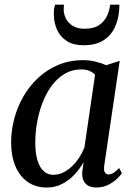

<svg xmlns="http://www.w3.org/2000/svg" viewBox="-20 -808 582 838"><path d="M435 -86Q432 -63.5 438 -55Q444 -46.5 454 -46.5Q463.5 -46.5 474.8 -53.2Q486 -60 500 -74.5L512 -52Q506.5 -43 491 -28Q475.5 -13 452.2 -1.2Q429 10.5 400 10.5Q369.5 10.5 353 -7.2Q336.5 -25 339 -59L345 -101Q330 -73 306.5 -47.5Q283 -22 252.2 -5.8Q221.5 10.5 185 10.5Q135.5 10.5 100.5 -14.2Q65.5 -39 47 -83.2Q28.5 -127.5 28.5 -186.5Q28.5 -237 41.8 -288.2Q55 -339.5 81.2 -385.5Q107.5 -431.5 145.8 -467.5Q184 -503.5 233.8 -524.5Q283.5 -545.5 344 -545.5Q370 -545.5 396.2 -539.2Q422.5 -533 443.5 -523.5L502.5 -542.5ZM395 -482Q385 -492.5 370 -498.8Q355 -505 335 -505Q294.5 -505 262.5 -486Q230.5 -467 206.2 -434.5Q182 -402 166 -360.8Q150 -319.5 142 -274.5Q134 -229.5 134 -186.5Q134 -138 144 -106.8Q154 -75.5 171.8 -60.2Q189.5 -45 212.5 -45Q235 -45 255.2 -54.8Q275.5 -64.5 293.5 -81.5Q311.5 -98.5 325.5 -120Q339.5 -141.5 348.5 -164.5ZM344 -610.5Q300.5 -610.5 271.8 -628.8Q243 -647 229 -678Q215 -709 215 -747.5Q215 -762.5 216.5 -771.8Q218 -781 220 -787.5H259.5Q259 -784 258.5 -779.2Q258 -774.5 258 -766.5Q258 -747.5 267.2 -728Q276.5 -708.5 297 -695.5Q317.5 -682.5 350.5 -682.5Q389 -682.5 412.5 -698.5Q436 -714.5 447.2 -738.8Q458.5 -763 460.5 -787.5H501Q501 -783.5 500.8 -777.8Q500.5 -772 500 -764Q497 -721.5 480.2 -686.8Q463.5 -652 430.5 -631.2Q397.5 -610.5 344 -610.5Z"/></svg>

Font: Merriweather 72pt
Style: Italic
Weight: 400
Italic angle: -7.8°
Version: Version 2.101